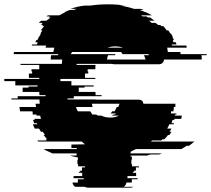

<svg xmlns="http://www.w3.org/2000/svg" viewBox="-113 -730 978 890"><path d="M509 66H503V71H518V86H478V96H525V101H498V116H473Q471 130 460 136H505Q500 140 491 140H295Q287 140 280 136H236Q225 130 223 116H248V101H275V96H228V86H268V71H253V66H259V61H267V46H281V41H249V31H246V11H248V1H249V0Q229 -3 211 -9H242V-19H130Q120 -24 109.5 -28.5Q99 -33 89 -39H243V-44H218V-60L281 -61Q273 -67 266 -74H64Q63 -76 62 -77Q61 -78 59 -79H103Q102 -81 100.5 -82Q99 -83 98 -84H106Q97 -94 89 -104H95L86 -119H77L68 -134H48L39 -154H60L58 -159H45Q44 -163 43 -166.5Q42 -170 40 -174H48L46 -179H77Q76 -183 75 -186.5Q74 -190 73 -194H57Q56 -196 56 -199H39Q38 -201 38 -204H39Q39 -208 37 -214H-20L-23 -234H54Q53 -238 53 -241.5Q53 -245 52 -249H71Q71 -252 71 -255Q71 -258 70 -261V-269H-60V-274H-31V-284H98V-289H70Q70 -293 69.5 -296.5Q69 -300 69 -304H-8V-324H19V-329H61V-334H-42V-354H-93V-364H69V-369H21V-389H36V-399H33V-409H69V-429H-18V-434H174V-439Q175 -443 175 -446.5Q175 -450 175 -454H122Q122 -459 122.5 -464Q123 -469 124 -474H156Q157 -476 157 -479H-50Q-49 -481 -49 -484Q-49 -487 -48 -489H134L139 -509H98L101 -519H34L36 -524H58Q59 -526 60 -529Q61 -532 62 -534H51L55 -544H60Q62 -548 64 -551.5Q66 -555 67 -559H68L77 -574H74Q76 -578 78.5 -581.5Q81 -585 84 -589H76Q80 -594 84 -599.5Q88 -605 92 -609H83Q84 -611 85 -612Q86 -613 87 -614H77L82 -619H80Q82 -621 83 -622Q84 -623 85 -624H67Q69 -626 72 -629Q75 -632 78 -634H102Q107 -638 112 -641.5Q117 -645 122 -649H111L119 -654H102Q104 -656 106 -657Q108 -658 110 -659H162Q169 -663 176 -666.5Q183 -670 190 -674H187Q193 -677 199 -679.5Q205 -682 211 -684H230Q233 -686 236.5 -687Q240 -688 244 -689H214Q244 -700 278 -704H305Q344 -710 387 -710Q429 -710 468 -704H442Q475 -700 508 -689H538Q542 -688 545.5 -687Q549 -686 553 -684H534Q549 -679 559 -674H562Q570 -670 577 -666.5Q584 -663 591 -659H540Q542 -658 544 -657Q546 -656 548 -654H565Q567 -653 569 -652Q571 -651 572 -649H583L603 -634H578L590 -624H608L614 -619H615L620 -614H630L635 -609H644Q648 -605 652 -599.5Q656 -594 660 -589H667Q670 -585 672.5 -581.5Q675 -578 677 -574H680Q682 -570 684 -566.5Q686 -563 688 -559H686Q688 -555 690 -551.5Q692 -548 693 -544H688L691 -534H702L705 -524H683Q683 -523 683.5 -522Q684 -521 684 -519H751Q751 -515 753 -509H662L665 -489H723L724 -479H845V-474H821Q822 -469 822 -464Q822 -459 822 -454H647Q647 -441 634 -434Q628 -432 625 -432H421Q417 -432 413 -432.5Q409 -433 405 -434H242V-429H330Q329 -424 329 -419Q329 -414 329 -409H294Q293 -407 293 -404Q293 -401 293 -399H296V-389H281V-369H329V-364H167V-354H218V-334H321V-329H279V-324H252V-304H329Q330 -300 330 -296.5Q330 -293 330 -289H358V-284H229V-274H200V-269H330V-268H530Q549 -268 552 -249H700V-234H693L691 -214H680L679 -204H705Q705 -201 704 -199H698Q697 -197 697 -194H730L727 -179H696Q696 -178 695.5 -177Q695 -176 695 -174H687Q686 -170 684.5 -166.5Q683 -163 682 -159H694Q694 -158 692 -154H672Q670 -149 667.5 -144Q665 -139 662 -134H682L673 -119H682L672 -104H666Q662 -99 657.5 -94Q653 -89 648 -84H640Q639 -83 638 -82Q637 -81 635 -79H592L587 -74H788Q782 -69 776 -64Q770 -59 763 -54H752Q742 -47 728 -39H517Q506 -33 493 -27V-24H492V-19H639Q636 -18 632.5 -17Q629 -16 625 -14H585Q581 -13 577 -12Q573 -11 569 -9H497Q494 -8 492 -8V-4H499V1H498V11H496V31H499V41H531V46H517V61H509ZM386 -509H457Q441 -515 421 -515Q401 -515 386 -509ZM559 -461Q558 -465 557 -468Q556 -471 554 -474H578L575 -479H455Q454 -482 452 -484.5Q450 -487 448 -489H221Q220 -487 218.5 -484.5Q217 -482 215 -479H422L420 -474H388Q386 -470 385 -464.5Q384 -459 383 -454H562ZM441 -249H313L316 -234H239Q241 -228 243 -223.5Q245 -219 248 -214H305Q307 -211 309 -208.5Q311 -206 313 -204H311L316 -199H333Q335 -198 337 -196.5Q339 -195 341 -194H357Q374 -185 398 -185Q422 -185 438 -194H405L413 -199H419L425 -204H399Q401 -206 403.5 -208.5Q406 -211 407 -214H418Q424 -223 428 -234H435L437 -239Q439 -245 441 -249Z"/></svg>

Font: Rubik Glitch
Style: Regular
Weight: 400
Designer: Hubert and Fischer, NaN
Foundry: Hubert and Fischer, NaN
Version: Version 2.200